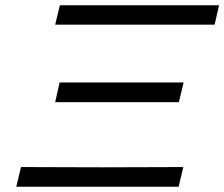

<svg xmlns="http://www.w3.org/2000/svg" viewBox="-20 -711 854 731"><path d="M42 0 60 -75Q97 -75 205 -74.5Q313 -74 369 -74Q424 -74 532 -74.5Q640 -75 678 -75L660 0ZM190 -617 208 -691H814L797 -617H542ZM190 -322 207 -397H679L661 -322Z"/></svg>

Font: Coval
Style: Light Italic
Weight: 300
Foundry: Context Ltd
Version: Version 001.000